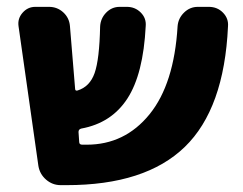

<svg xmlns="http://www.w3.org/2000/svg" viewBox="-20 -540 709 560"><path d="M92 -56 34 -464Q31 -486 46 -503Q61 -520 83 -520H123Q147 -520 164.5 -504Q182 -488 184 -464L199 -282Q199 -274 206 -276Q242 -287 256 -327Q270 -367 272 -462Q273 -486 289.5 -503Q306 -520 329 -520H350Q374 -520 390.5 -503.5Q407 -487 405 -464Q398 -324 351.5 -252.5Q305 -181 217 -165Q209 -163 209 -155L211 -126Q211 -118 220 -118H233Q344 -118 416 -206.5Q488 -295 498 -464Q500 -487 517 -503.5Q534 -520 557 -520H589Q614 -520 630.5 -503Q647 -486 645 -463Q634 -223 519 -111.5Q404 0 174 0H157Q133 0 114.5 -16Q96 -32 92 -56Z"/></svg>

Font: Rounded Mplus 1c ExtraBold
Style: Regular
Weight: 800
Version: Version 1.059.20150529